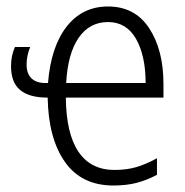

<svg xmlns="http://www.w3.org/2000/svg" viewBox="-20 -562 571 592"><path d="M484 -303V-261H183Q184 -150 222 -94Q260 -38 333 -38Q370 -38 399.5 -46.5Q429 -55 464 -74V-23Q432 -6 400.5 2Q369 10 330 10Q231 10 180 -63Q129 -136 127 -261Q70 -261 42 -284.5Q14 -308 14 -358Q14 -390 26 -417H73Q62 -390 62 -363Q62 -335 77 -320.5Q92 -306 120 -306H128Q137 -418 185.5 -480Q234 -542 313 -542Q396 -542 440 -475Q484 -408 484 -303ZM184 -306H429Q429 -390 399.5 -442Q370 -494 313 -494Q256 -494 222.5 -445.5Q189 -397 184 -306Z"/></svg>

Font: Noto Sans Display Light Narrow
Style: Regular
Weight: 300
Width: 4
Designer: Monotype Design team
Foundry: Monotype Imaging Inc.
Version: Version 1.000